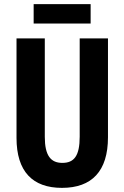

<svg xmlns="http://www.w3.org/2000/svg" viewBox="-20 -900 602 930"><path d="M419 -880H143V-786H419ZM503 -235V-714H366V-238C366 -145 339 -111 282 -111C226 -111 197 -146 197 -237V-714H60V-232C60 -69 138 10 280 10C425 10 503 -71 503 -235Z"/></svg>

Font: Noto Sans Devanagari ExtraCondensed
Style: Bold
Weight: 700
Width: 2
Designer: Jelle Bosma - Monotype Design Team
Foundry: Monotype Imaging Inc.
Version: Version 2.004